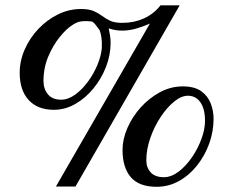

<svg xmlns="http://www.w3.org/2000/svg" viewBox="-20 -698 891 733"><path d="M193.4 14.2 552.2 -607.9Q522.9 -595.2 497.1 -588.1Q471.2 -581.1 446.3 -581.1Q419.4 -581.1 395 -589.8Q397.5 -578.1 399.9 -563.5Q402.3 -548.8 402.3 -534.7Q402.3 -488.3 384.8 -442.9Q367.2 -397.5 336.7 -360.4Q306.2 -323.2 267.3 -301Q228.5 -278.8 186 -278.8Q123.5 -278.8 89.4 -316.2Q55.2 -353.5 55.2 -419.9Q55.2 -465.8 74.5 -509.5Q93.8 -553.2 126.7 -587.9Q159.7 -622.6 201.4 -643.1Q243.2 -663.6 289.1 -663.6Q320.3 -663.6 338.4 -655.5Q356.4 -647.5 370.1 -637Q383.8 -626.5 401.4 -618.4Q418.9 -610.4 448.7 -610.8Q492.2 -610.8 529.8 -627.9Q567.4 -645 592.8 -677.7H666L268.1 14.2ZM213.4 -317.4Q240.2 -317.4 266.8 -336.7Q293.5 -356 315.7 -386.2Q337.9 -416.5 352.1 -450.7Q366.2 -484.9 368.7 -514.6Q369.6 -536.6 367.4 -553.5Q365.2 -570.3 360.4 -582.5Q352.1 -594.2 345.7 -602.5Q339.4 -610.8 332 -615.7Q309.6 -618.7 291 -616.5Q272.5 -614.3 254.4 -601.1Q233.4 -587.9 208 -556.6Q182.6 -525.4 164.3 -482.2Q146 -439 146 -388.2Q146 -358.9 162.8 -338.1Q179.7 -317.4 213.4 -317.4ZM578.1 15.1Q510.7 15.1 479.2 -21.7Q447.8 -58.6 447.8 -126Q447.8 -166.5 466.3 -209.2Q484.9 -252 517.1 -287.8Q549.3 -323.7 590.6 -345.9Q631.8 -368.2 677.7 -368.2Q723.1 -368.2 748.8 -349.4Q774.4 -330.6 784.9 -302Q795.4 -273.4 795.4 -244.6Q795.4 -196.3 778.8 -150.1Q762.2 -104 732.7 -66.7Q703.1 -29.3 663.6 -7.1Q624 15.1 578.1 15.1ZM605.5 -21.5Q633.8 -21.5 661.9 -42.7Q689.9 -64 712.6 -97.2Q735.4 -130.4 749 -167.5Q762.7 -204.6 762.7 -236.3Q762.7 -282.2 745.1 -307.4Q727.5 -332.5 697.3 -332.5Q672.4 -332.5 644.8 -310.1Q617.2 -287.6 593 -251Q568.8 -214.4 553.7 -170.9Q538.6 -127.4 538.6 -85.9Q538.6 -58.1 555.4 -39.8Q572.3 -21.5 605.5 -21.5Z"/></svg>

Font: Awami Nastaliq
Style: Bold
Weight: 700
Designer: Peter Martin, SIL International
Foundry: SIL International
Version: Version 3.100